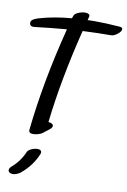

<svg xmlns="http://www.w3.org/2000/svg" viewBox="-117 -936 843 1270"><g transform="rotate(10 304.5 -301.5)"><path d="M195 74Q222 74 222 92Q222 99 220 103Q186 187 111 248Q101 255 87.5 260.5Q74 266 62 266Q51 266 43 262Q31 255 31 245Q31 231 46 218Q100 172 128 106Q134 93 154.5 83.5Q175 74 195 74ZM609 -803Q609 -788 585.5 -769.5Q562 -751 544 -751Q458 -751 353 -746Q268 -405 235 -114Q249 -113 258.5 -107.5Q268 -102 268 -93Q268 -81 250 -67L211 -37Q204 -30 184.5 -24Q165 -18 148 -18Q117 -18 120 -43Q155 -372 248 -735L247 -739Q133 -729 34 -717Q19 -715 10 -721.5Q1 -728 2 -742Q3 -756 19.5 -765Q36 -774 55 -779Q151 -807 269 -817L275 -834Q279 -848 303 -858.5Q327 -869 350 -869Q365 -869 373.5 -863Q382 -857 379 -846L373 -823L420 -824Q493 -824 587 -817Q609 -816 609 -803Z"/></g></svg>

Font: Sedgwick Ave
Style: Regular
Weight: 400
Designer: Kevin Burke, Pedro Vergani
Foundry: Google, Inc.
Version: Version 1.000